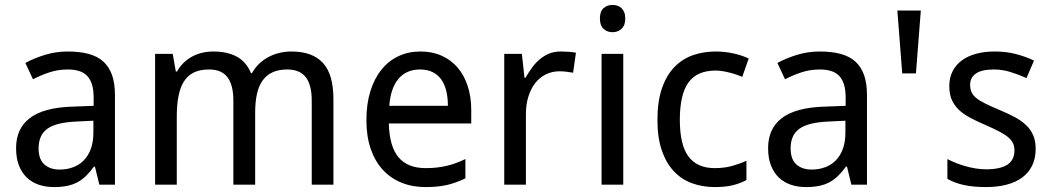

<svg xmlns="http://www.w3.org/2000/svg" viewBox="-20 -757 4311 787"><path d="M387.2 0 369.1 -74.2H365.2Q349.1 -52.2 333 -36.4Q316.9 -20.5 297.9 -10.3Q278.8 0 255.4 4.9Q231.9 9.8 201.2 9.8Q167.5 9.8 139.2 0.2Q110.8 -9.3 90.1 -29.1Q69.3 -48.8 57.6 -78.9Q45.9 -108.9 45.9 -149.9Q45.9 -230 102.3 -272.9Q158.7 -315.9 273.9 -319.8L363.8 -323.2V-356.9Q363.8 -389.6 356.7 -411.6Q349.6 -433.6 336.2 -447Q322.8 -460.4 303 -466.3Q283.2 -472.2 257.8 -472.2Q217.3 -472.2 182.4 -460.4Q147.5 -448.7 115.2 -432.1L84 -499Q120.1 -518.6 164.6 -532.2Q209 -545.9 257.8 -545.9Q307.6 -545.9 344 -535.9Q380.4 -525.9 404.1 -504.2Q427.7 -482.4 439.5 -448.7Q451.2 -415 451.2 -367.2V0ZM224.1 -62Q253.9 -62 279.3 -71.3Q304.7 -80.6 323.2 -99.4Q341.8 -118.2 352.3 -146.7Q362.8 -175.3 362.8 -213.9V-262.2L293 -258.8Q249 -256.8 219.2 -249Q189.5 -241.2 171.6 -227.3Q153.8 -213.4 146 -193.6Q138.2 -173.8 138.2 -148.9Q138.2 -104 161.9 -83Q185.5 -62 224.1 -62Z M1257.8 0V-345.2Q1257.8 -408.7 1233.4 -440.4Q1209 -472.2 1157.7 -472.2Q1122.1 -472.2 1097.2 -460.7Q1072.3 -449.2 1056.4 -427Q1040.5 -404.8 1033.2 -371.8Q1025.9 -338.9 1025.9 -295.9V0H936.5V-345.2Q936.5 -408.7 912.4 -440.4Q888.2 -472.2 836.9 -472.2Q799.3 -472.2 773.9 -459.5Q748.5 -446.8 733.2 -421.9Q717.8 -397 711.2 -360.8Q704.6 -324.7 704.6 -277.8V0H615.7V-536.1H688L700.7 -463.9H705.6Q717.3 -484.9 733.4 -500.2Q749.5 -515.6 768.8 -525.9Q788.1 -536.1 809.8 -541Q831.5 -545.9 854 -545.9Q912.6 -545.9 951.4 -524.4Q990.2 -502.9 1008.8 -457H1012.7Q1025.4 -480 1043.2 -496.6Q1061 -513.2 1082.3 -524.2Q1103.5 -535.2 1127 -540.5Q1150.4 -545.9 1174.8 -545.9Q1260.3 -545.9 1303.5 -499.3Q1346.7 -452.6 1346.7 -350.1V0Z M1723.6 9.8Q1669.9 9.8 1625.5 -8.3Q1581.1 -26.4 1549.1 -61Q1517.1 -95.7 1499.5 -147Q1481.9 -198.2 1481.9 -264.2Q1481.9 -330.6 1498 -382.8Q1514.2 -435.1 1543.5 -471.4Q1572.8 -507.8 1613.5 -526.9Q1654.3 -545.9 1703.6 -545.9Q1752 -545.9 1790.5 -528.6Q1829.1 -511.2 1856 -479.7Q1882.8 -448.2 1897.2 -404.1Q1911.6 -359.9 1911.6 -306.2V-251H1573.7Q1576.2 -156.7 1613.5 -112.3Q1650.9 -67.9 1724.6 -67.9Q1749.5 -67.9 1770.8 -70.3Q1792 -72.8 1811.8 -77.4Q1831.5 -82 1850.1 -89.1Q1868.7 -96.2 1887.7 -105V-25.9Q1868.2 -16.6 1849.4 -9.8Q1830.6 -2.9 1810.8 1.5Q1791 5.9 1769.8 7.8Q1748.5 9.8 1723.6 9.8ZM1701.7 -472.2Q1646 -472.2 1613.5 -434.1Q1581.1 -396 1575.7 -323.2H1815.9Q1815.9 -356.4 1809.3 -384Q1802.7 -411.6 1788.8 -431.2Q1774.9 -450.7 1753.4 -461.4Q1731.9 -472.2 1701.7 -472.2Z M2278.8 -545.9Q2293 -545.9 2310.5 -544.7Q2328.1 -543.5 2340.8 -541L2329.1 -459Q2315.4 -461.4 2301 -463.1Q2286.6 -464.8 2273.9 -464.8Q2243.2 -464.8 2217.8 -452.4Q2192.4 -439.9 2174.1 -416.7Q2155.8 -393.6 2145.8 -361.1Q2135.7 -328.6 2135.7 -289.1V0H2046.9V-536.1H2119.1L2129.9 -438H2133.8Q2146 -459 2159.9 -478.5Q2173.8 -498 2191.2 -512.9Q2208.5 -527.8 2230 -536.9Q2251.5 -545.9 2278.8 -545.9Z M2534.7 0H2445.8V-536.1H2534.7ZM2439 -681.2Q2439 -710.4 2453.9 -723.6Q2468.8 -736.8 2490.7 -736.8Q2501.5 -736.8 2511 -733.6Q2520.5 -730.5 2527.6 -723.6Q2534.7 -716.8 2538.8 -706.3Q2543 -695.8 2543 -681.2Q2543 -652.8 2527.6 -638.9Q2512.2 -625 2490.7 -625Q2468.8 -625 2453.9 -638.7Q2439 -652.3 2439 -681.2Z M2909.7 9.8Q2860.4 9.8 2817.4 -5.6Q2774.4 -21 2742.7 -54.4Q2710.9 -87.9 2692.9 -139.9Q2674.8 -191.9 2674.8 -265.1Q2674.8 -341.8 2693.4 -395.3Q2711.9 -448.7 2744.4 -482.2Q2776.9 -515.6 2820.3 -530.8Q2863.8 -545.9 2913.6 -545.9Q2951.7 -545.9 2988 -537.6Q3024.4 -529.3 3048.8 -517.1L3022.5 -441.9Q3011.2 -446.8 2997.6 -451.4Q2983.9 -456.1 2969.2 -459.7Q2954.6 -463.4 2940.4 -465.6Q2926.3 -467.8 2913.6 -467.8Q2836.9 -467.8 2801.8 -418.7Q2766.6 -369.6 2766.6 -266.1Q2766.6 -163.1 2802 -115.5Q2837.4 -67.9 2909.7 -67.9Q2949.2 -67.9 2981.2 -76.9Q3013.2 -85.9 3039.6 -98.1V-19Q3013.2 -4.9 2983.2 2.4Q2953.1 9.8 2909.7 9.8Z M3469.7 0 3451.7 -74.2H3447.8Q3431.6 -52.2 3415.5 -36.4Q3399.4 -20.5 3380.4 -10.3Q3361.3 0 3337.9 4.9Q3314.5 9.8 3283.7 9.8Q3250 9.8 3221.7 0.2Q3193.4 -9.3 3172.6 -29.1Q3151.9 -48.8 3140.1 -78.9Q3128.4 -108.9 3128.4 -149.9Q3128.4 -230 3184.8 -272.9Q3241.2 -315.9 3356.4 -319.8L3446.3 -323.2V-356.9Q3446.3 -389.6 3439.2 -411.6Q3432.1 -433.6 3418.7 -447Q3405.3 -460.4 3385.5 -466.3Q3365.7 -472.2 3340.3 -472.2Q3299.8 -472.2 3264.9 -460.4Q3230 -448.7 3197.8 -432.1L3166.5 -499Q3202.6 -518.6 3247.1 -532.2Q3291.5 -545.9 3340.3 -545.9Q3390.1 -545.9 3426.5 -535.9Q3462.9 -525.9 3486.6 -504.2Q3510.3 -482.4 3522 -448.7Q3533.7 -415 3533.7 -367.2V0ZM3306.6 -62Q3336.4 -62 3361.8 -71.3Q3387.2 -80.6 3405.8 -99.4Q3424.3 -118.2 3434.8 -146.7Q3445.3 -175.3 3445.3 -213.9V-262.2L3375.5 -258.8Q3331.5 -256.8 3301.8 -249Q3272 -241.2 3254.2 -227.3Q3236.3 -213.4 3228.5 -193.6Q3220.7 -173.8 3220.7 -148.9Q3220.7 -104 3244.4 -83Q3268.1 -62 3306.6 -62Z M3754.4 -713.9 3734.4 -456.1H3678.2L3658.2 -713.9Z M4225.1 -147Q4225.1 -107.9 4210.9 -78.6Q4196.8 -49.3 4170.2 -29.5Q4143.6 -9.8 4106 0Q4068.4 9.8 4021.5 9.8Q3968.3 9.8 3930.2 1.2Q3892.1 -7.3 3863.3 -23.9V-105Q3878.4 -97.2 3897 -89.6Q3915.5 -82 3936 -76.2Q3956.5 -70.3 3978.3 -66.7Q4000 -63 4021.5 -63Q4053.2 -63 4075.4 -68.4Q4097.7 -73.7 4111.6 -83.7Q4125.5 -93.8 4131.8 -108.2Q4138.2 -122.6 4138.2 -140.1Q4138.2 -155.3 4133.3 -167.5Q4128.4 -179.7 4115.5 -191.7Q4102.5 -203.6 4080.1 -215.8Q4057.6 -228 4022.5 -243.2Q3987.3 -258.3 3959.2 -272.9Q3931.2 -287.6 3911.6 -305.7Q3892.1 -323.7 3881.6 -347.4Q3871.1 -371.1 3871.1 -403.8Q3871.1 -438 3884.5 -464.6Q3897.9 -491.2 3922.4 -509.3Q3946.8 -527.3 3981 -536.6Q4015.1 -545.9 4057.1 -545.9Q4104.5 -545.9 4143.8 -535.6Q4183.1 -525.4 4218.3 -508.8L4187.5 -437Q4155.8 -451.2 4122.3 -461.7Q4088.9 -472.2 4054.2 -472.2Q4004.4 -472.2 3980.5 -455.8Q3956.5 -439.5 3956.5 -409.2Q3956.5 -392.1 3962.2 -379.4Q3967.8 -366.7 3981.4 -355.5Q3995.1 -344.2 4018.1 -332.8Q4041 -321.3 4075.2 -307.1Q4110.4 -292.5 4137.9 -277.8Q4165.5 -263.2 4185.1 -244.9Q4204.6 -226.6 4214.8 -203.1Q4225.1 -179.7 4225.1 -147Z"/></svg>

Font: Genotype
Style: Regular
Weight: 400
Foundry: Ascender Corporation
Version: Version 1.00